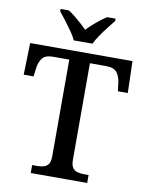

<svg xmlns="http://www.w3.org/2000/svg" viewBox="-99 -1001 823 1072"><g transform="rotate(10 312.0 -465.5)"><path d="M151 0V-45H179Q199 -45 216 -49.5Q233 -54 243 -68.5Q253 -83 253 -111V-661H161Q117 -661 100 -638Q83 -615 79 -582L73 -534H17L22 -714H602L607 -534H551L545 -582Q541 -615 524 -638Q507 -661 462 -661H370V-115Q370 -85 379.5 -70Q389 -55 406 -50Q423 -45 443 -45H471V0ZM259 -771Q249 -794 230 -820.5Q211 -847 191.5 -873Q172 -899 156 -918V-931H203Q221 -920 240 -904.5Q259 -889 277.5 -872.5Q296 -856 311 -840Q326 -856 344.5 -872.5Q363 -889 383 -904.5Q403 -920 420 -931H468V-918Q453 -899 432.5 -873Q412 -847 394 -820.5Q376 -794 365 -771Z"/></g></svg>

Font: Noto Serif Kannada Medium
Style: Regular
Weight: 500
Version: Version 2.003